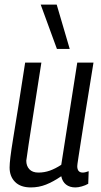

<svg xmlns="http://www.w3.org/2000/svg" viewBox="-20 -810 444 840"><path d="M115 10Q70 10 46 -14Q22 -38 22 -77Q22 -93 25.5 -122.5Q29 -152 37.5 -204Q46 -256 59 -337Q72 -418 90 -536H161Q145 -433 134 -363Q123 -293 116 -248Q109 -203 105 -176.5Q101 -150 99 -134.5Q97 -119 95 -107Q95 -84 108.5 -69.5Q122 -55 148 -55Q174 -55 198 -63.5Q222 -72 248 -89L318 -536H389Q368 -408 355 -325.5Q342 -243 334.5 -195Q327 -147 323.5 -124Q320 -101 319 -93.5Q318 -86 318 -83Q318 -55 342 -55Q352 -55 368 -61L366 -6Q354 1 338 5.5Q322 10 310 10Q285 10 269 -2.5Q253 -15 248 -39Q213 -15 181.5 -2.5Q150 10 115 10ZM229 -596 158 -790H228L285 -596Z"/></svg>

Font: Georama SemiCondensed
Style: Italic
Weight: 400
Width: 4
Italic angle: -9°
Designer: Jean-Baptiste Levee
Foundry: Production Type
Version: Version 1.000